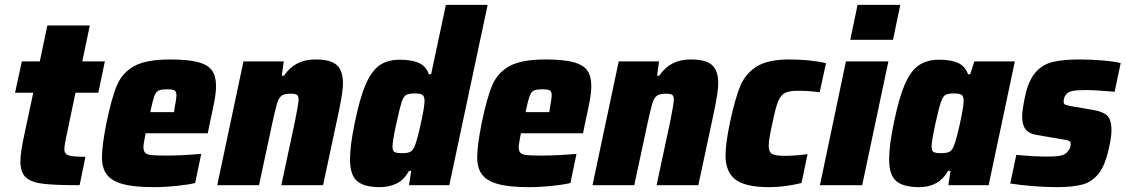

<svg xmlns="http://www.w3.org/2000/svg" viewBox="-20 -763 4637 791"><path d="M64 -98Q64 -136 81 -212L117 -381H42L70 -510H144L175 -658H350L319 -510H412L385 -381H291L251 -190Q245 -160 245 -148Q245 -129 262.5 -123Q280 -117 332 -117L308 0Q205 0 156.5 -6Q108 -12 86 -32.5Q64 -53 64 -98Z M400 -115Q400 -162 418 -254Q440 -361 462.5 -413Q485 -465 534.5 -491.5Q584 -518 681 -518Q755 -518 796 -507Q837 -496 853.5 -472.5Q870 -449 870 -409Q870 -383 863.5 -347.5Q857 -312 844 -254L836 -214H580Q571 -169 571 -158Q571 -141 578 -133.5Q585 -126 604 -124Q623 -122 668 -122Q723 -122 809 -129L784 -9Q755 -2 707 3Q659 8 613 8Q531 8 485 -5Q439 -18 419.5 -44.5Q400 -71 400 -115ZM697 -301 699 -316Q707 -358 707 -369Q707 -386 699 -390.5Q691 -395 668 -395Q643 -395 632.5 -389.5Q622 -384 615.5 -366Q609 -348 599 -301Z M983 -510H1149L1141 -451H1150Q1194 -518 1279 -518Q1343 -518 1368 -494.5Q1393 -471 1393 -420Q1393 -387 1377 -309L1311 0H1139L1196 -267Q1210 -337 1210 -352Q1210 -368 1203 -372.5Q1196 -377 1177 -377Q1153 -377 1141 -369Q1129 -361 1122 -338.5Q1115 -316 1103 -261L1047 0H875Z M1422 -107Q1422 -163 1441 -255Q1462 -358 1486 -414Q1510 -470 1543 -493.5Q1576 -517 1627 -517Q1675 -517 1705 -504Q1735 -491 1747 -457H1756L1817 -743H1989L1831 0H1665L1674 -59H1665Q1644 -21 1613 -6.5Q1582 8 1545 8Q1480 8 1451 -17Q1422 -42 1422 -107ZM1690 -165Q1700 -191 1714.5 -257.5Q1729 -324 1729 -347Q1729 -366 1720.5 -372Q1712 -378 1689 -378Q1663 -378 1652.5 -371.5Q1642 -365 1634.5 -342Q1627 -319 1613 -255Q1597 -181 1597 -159Q1597 -141 1605.5 -136.5Q1614 -132 1638 -132Q1661 -132 1672 -138.5Q1683 -145 1690 -165Z M1946 -115Q1946 -162 1964 -254Q1986 -361 2008.5 -413Q2031 -465 2080.5 -491.5Q2130 -518 2227 -518Q2301 -518 2342 -507Q2383 -496 2399.5 -472.5Q2416 -449 2416 -409Q2416 -383 2409.5 -347.5Q2403 -312 2390 -254L2382 -214H2126Q2117 -169 2117 -158Q2117 -141 2124 -133.5Q2131 -126 2150 -124Q2169 -122 2214 -122Q2269 -122 2355 -129L2330 -9Q2301 -2 2253 3Q2205 8 2159 8Q2077 8 2031 -5Q1985 -18 1965.5 -44.5Q1946 -71 1946 -115ZM2243 -301 2245 -316Q2253 -358 2253 -369Q2253 -386 2245 -390.5Q2237 -395 2214 -395Q2189 -395 2178.5 -389.5Q2168 -384 2161.5 -366Q2155 -348 2145 -301Z M2529 -510H2695L2687 -451H2696Q2740 -518 2825 -518Q2889 -518 2914 -494.5Q2939 -471 2939 -420Q2939 -387 2923 -309L2857 0H2685L2742 -267Q2756 -337 2756 -352Q2756 -368 2749 -372.5Q2742 -377 2723 -377Q2699 -377 2687 -369Q2675 -361 2668 -338.5Q2661 -316 2649 -261L2593 0H2421Z M2969 -122Q2969 -170 2987 -257Q3008 -356 3029.5 -408Q3051 -460 3097.5 -489Q3144 -518 3230 -518Q3317 -518 3383 -503L3357 -383Q3313 -389 3269 -389Q3231 -389 3213.5 -380Q3196 -371 3185.5 -345Q3175 -319 3162 -255Q3147 -189 3147 -163Q3147 -137 3160.5 -129Q3174 -121 3212 -121Q3255 -121 3307 -128L3282 -9Q3212 8 3149 8Q3049 8 3009 -24Q2969 -56 2969 -122Z M3483 -599 3513 -743H3689L3659 -599ZM3358 0 3465 -510H3640L3532 0Z M3643 -107Q3643 -163 3662 -255Q3683 -358 3707 -414Q3731 -470 3764.5 -493.5Q3798 -517 3849 -517Q3897 -517 3926.5 -504Q3956 -491 3968 -457H3977L3994 -510H4161L4053 0H3887L3896 -59H3886Q3848 8 3767 8Q3702 8 3672.5 -17Q3643 -42 3643 -107ZM3911 -165Q3921 -191 3935.5 -257.5Q3950 -324 3950 -347Q3950 -366 3942 -372Q3934 -378 3911 -378Q3885 -378 3874.5 -371.5Q3864 -365 3856 -341.5Q3848 -318 3834 -255Q3818 -181 3818 -159Q3818 -141 3826.5 -136.5Q3835 -132 3859 -132Q3882 -132 3893 -138.5Q3904 -145 3911 -165Z M4142 -7 4167 -125Q4240 -118 4293 -118Q4334 -118 4352.5 -122.5Q4371 -127 4380 -141Q4391 -151 4391 -171Q4391 -180 4383.5 -183Q4376 -186 4351 -190L4251 -207Q4219 -212 4205 -230.5Q4191 -249 4191 -284Q4191 -308 4203 -366Q4217 -431 4245.5 -464Q4274 -497 4316 -507.5Q4358 -518 4428 -518Q4474 -518 4522 -514Q4570 -510 4597 -503L4572 -385Q4493 -392 4452 -392Q4415 -392 4397 -388Q4379 -384 4371 -372Q4362 -362 4362 -343Q4362 -335 4368 -332Q4374 -329 4396 -325L4484 -310Q4522 -304 4540.5 -287.5Q4559 -271 4559 -225Q4559 -200 4549 -155Q4534 -84 4507 -49Q4480 -14 4440 -3Q4400 8 4332 8Q4287 8 4233 3.5Q4179 -1 4142 -7Z"/></svg>

Font: Saira Semi Condensed ExtraBold
Style: Italic
Weight: 800
Width: 4
Italic angle: -12°
Designer: Hector Gatti with collaboration of the Omnibus-Type team
Foundry: Omnibus-Type
Version: Version 1.001; ttfautohint (v1.8)